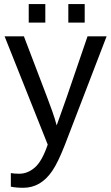

<svg xmlns="http://www.w3.org/2000/svg" viewBox="-20 -705 540 933"><path d="M93.3 207.5Q58.1 207.5 32.7 202.1V136.2Q51.3 139.2 73.7 139.2Q114.7 139.2 149.7 108.6Q184.6 78.1 211.9 -2.4L2.4 -528.3H96.2L207.5 -236.3Q219.7 -205.1 233.6 -165.5Q247.6 -126 255.4 -95.7Q267.6 -130.4 280 -164.6Q292.5 -198.7 304.2 -232.9L405.3 -528.3H498L294.9 0Q278.3 42 263.2 73.5Q248 105 233.9 125.5Q178.2 207.5 93.3 207.5ZM391.6 -685.1V-595.2H312V-685.1ZM200.2 -685.1V-595.2H119.6V-685.1Z"/></svg>

Font: Arimo Nerd Font
Style: Regular
Weight: 400
Designer: Steve Matteson
Foundry: Monotype Imaging Inc.
Version: Version 1.33;Nerd Fonts 3.2.1